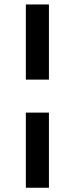

<svg xmlns="http://www.w3.org/2000/svg" viewBox="-20 -687 340 873"><path d="M202.5 -325H97.5V-666.7H202.5ZM202.5 166.7H97.5V-175H202.5Z"/></svg>

Font: Familjen Grotesk Variable
Style: Regular
Weight: 400
Designer: Anders Wikstroem, Jonas Baeckman, Matilda Gysing, Kristian Moeller
Foundry: Familjen STHLM AB
Version: Version 2.000